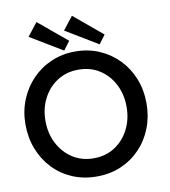

<svg xmlns="http://www.w3.org/2000/svg" viewBox="-94 -944 915 1035"><g transform="rotate(-10 364.0 -426.0)"><path d="M131 -330.5Q131 -262.5 159.5 -207.2Q188 -152 238 -119.8Q288 -87.5 353 -87.5Q419 -87.5 468.8 -119.8Q518.5 -152 546.8 -207.2Q575 -262.5 575 -330.5Q575 -398.5 546.8 -453.5Q518.5 -508.5 468.8 -540.5Q419 -572.5 353 -572.5Q288 -572.5 238 -540.5Q188 -508.5 159.5 -453.5Q131 -398.5 131 -330.5ZM21.5 -330.5Q21.5 -402.5 46.8 -464.8Q72 -527 116.8 -573.5Q161.5 -620 222 -646Q282.5 -672 353 -672Q424.5 -672 484.8 -646Q545 -620 590 -573.5Q635 -527 659.5 -464.8Q684 -402.5 684 -330.5Q684 -258 659.8 -195.8Q635.5 -133.5 591 -86.8Q546.5 -40 486 -14Q425.5 12 353 12Q280 12 219.2 -14Q158.5 -40 114.2 -86.8Q70 -133.5 45.8 -195.8Q21.5 -258 21.5 -330.5ZM490.5 -687 314 -793.5 370 -864.5 526 -734.5ZM296.5 -687 120 -793.5 176 -864.5 332 -734.5Z"/></g></svg>

Font: League Spartan Thin Medium
Style: Regular
Weight: 500
Version: Version 2.002